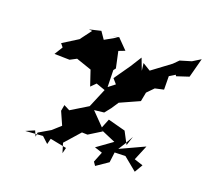

<svg xmlns="http://www.w3.org/2000/svg" viewBox="-135 -970 1213 1130"><g transform="rotate(20 471.5 -404.5)"><path d="M568 -2 641 -52 649 -116 716 -118 799 -50 829 -101 774 -119 813 -213 662 -143 688 -184 719 -239 700 -181 660 -257 551 -286 528 -229 450 -309 511 -316 542 -355 571 -399 691 -453 702 -510 742 -551 796 -563 795 -647 831 -669 835 -661 911 -686 943 -807 893 -776 823 -755 792 -724 678 -639 629 -669 635 -622 607 -695 563 -625 493 -525 519 -495 456 -446 479 -443 476 -569 487 -583 465 -685 504 -700 444 -761 406 -752 447 -765 362 -717 331 -762 259 -745 280 -743 227 -672 133 -613 150 -592 118 -540 213 -538 253 -559 349 -526 381 -431 411 -461 468 -441 418 -322 313 -258 276 -277 269 -239 305 -158 255 -113 183 -71 180 -44 165 -78 111 -55 220 -63 259 -27 268 -63 371 -43 362 -7 344 -66 428 -161 463 -160 542 -209 523 -218 626 -174 530 -105 579 -89 553 -24Z"/></g></svg>

Font: Hussar Lance
Style: Italic
Weight: 700
Foundry: Cannot Into Space Fonts, PlusOne Fonts
Version: Version 2.27